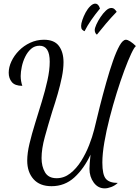

<svg xmlns="http://www.w3.org/2000/svg" viewBox="-20 -939 769 1058"><path d="M557 99Q520 99 496.5 67Q473 35 473 -9Q473 -21 474.5 -41.5Q476 -62 479 -87Q443 -10 390 38.5Q337 87 264 87Q199 87 164.5 48Q130 9 130 -54Q130 -95 142.5 -147.5Q155 -200 173.5 -259.5Q192 -319 210.5 -379.5Q229 -440 241.5 -496.5Q254 -553 254 -599Q254 -687 198 -687Q171 -687 151.5 -670Q132 -653 119 -626.5Q106 -600 100 -571Q94 -542 94 -520Q94 -506 96.5 -491.5Q99 -477 103 -466Q62 -466 45 -487Q28 -508 28 -538Q28 -569 43 -601Q58 -633 84.5 -660Q111 -687 146.5 -703.5Q182 -720 222 -720Q279 -720 304.5 -686Q330 -652 330 -596Q330 -559 321 -514.5Q312 -470 298 -421.5Q284 -373 268 -325Q245 -250 227 -184.5Q209 -119 209 -68Q209 -22 228 10.5Q247 43 292 43Q333 43 367 16.5Q401 -10 427 -51.5Q453 -93 471 -139Q489 -185 499 -225Q513 -285 530 -352Q547 -419 565.5 -484.5Q584 -550 602.5 -603Q621 -656 639 -688Q657 -720 674 -720Q683 -720 698 -710.5Q713 -701 729 -685Q720 -679 703 -643Q686 -607 665 -550.5Q644 -494 623 -426.5Q602 -359 584 -289Q566 -219 555 -155Q544 -91 544 -43Q544 24 563.5 46.5Q583 69 629 69Q613 84 593 91.5Q573 99 557 99ZM514 -748Q508 -752 505 -759Q502 -766 502 -773Q502 -784 511 -804Q520 -824 534 -845Q548 -866 563.5 -880.5Q579 -895 593 -895Q604 -895 611 -888.5Q618 -882 623 -874Q591 -841 564 -809Q537 -777 514 -748ZM446 -767Q438 -770 432.5 -776Q427 -782 427 -796Q427 -809 434 -829.5Q441 -850 452 -870.5Q463 -891 477.5 -905Q492 -919 505 -919Q513 -919 519.5 -913Q526 -907 531 -892Q503 -858 482 -827.5Q461 -797 446 -767Z"/></svg>

Font: Dancing Script Medium
Style: Regular
Weight: 500
Designer: Pablo Impallari
Foundry: Pablo Impallari
Version: Version 2.000